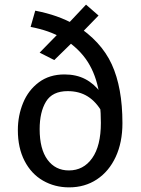

<svg xmlns="http://www.w3.org/2000/svg" viewBox="-20 -796 610 828"><path d="M132 -750Q183 -740 224 -725.5Q265 -711 305 -689Q416 -619 462 -518.5Q508 -418 508 -265Q508 -182 479 -119.5Q450 -57 398 -22.5Q346 12 278 12Q216 12 165.5 -17Q115 -46 86 -102Q57 -158 57 -235Q57 -297 79.5 -352Q102 -407 147.5 -441Q193 -475 258 -475Q309 -475 347.5 -455Q386 -435 414 -397L421 -311Q395 -357 358.5 -380Q322 -403 272 -403Q206 -403 178.5 -358Q151 -313 151 -239Q151 -153 185 -107Q219 -61 277 -61Q340 -61 377.5 -114Q415 -167 415 -266Q415 -288 414 -308Q413 -328 411 -347L407 -397Q394 -473 358.5 -529Q323 -585 257 -628Q219 -649 186 -660.5Q153 -672 112 -680ZM351 -776 405 -729 333 -655 299 -620 214 -537 151 -569 237 -657 270 -690Z"/></svg>

Font: Firava
Style: Regular
Weight: 400
Designer: Carrois Corporate & Edenspiekermann AG
Foundry: Greg Finn Gibson
Version: Version 5.000